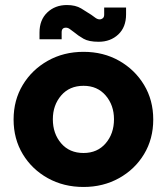

<svg xmlns="http://www.w3.org/2000/svg" viewBox="-20 -731 659 763"><path d="M312 12Q233 12 170 -23Q107 -58 70.5 -118.5Q34 -179 34 -256Q34 -333 70.5 -393.5Q107 -454 170 -489.5Q233 -525 312 -525Q391 -525 453.5 -489.5Q516 -454 552.5 -393.5Q589 -333 589 -256Q589 -179 552.5 -118.5Q516 -58 453 -23Q390 12 312 12ZM312 -123Q367 -123 400 -161.5Q433 -200 433 -257Q433 -313 400 -351.5Q367 -390 312 -390Q256 -390 223 -351.5Q190 -313 190 -257Q190 -200 223 -161.5Q256 -123 312 -123ZM372 -565Q333 -565 312 -577Q291 -589 273 -604Q265 -610 257.5 -615.5Q250 -621 242 -621Q225 -621 225 -603V-575H137V-602Q137 -652 168 -681.5Q199 -711 246 -711Q280 -711 302.5 -697.5Q325 -684 343 -672Q351 -666 359.5 -660Q368 -654 376 -654Q383 -654 388.5 -658.5Q394 -663 394 -673V-701H481V-674Q481 -623 450 -594Q419 -565 372 -565Z"/></svg>

Font: MuseoModerno
Style: Bold
Weight: 700
Designer: Pablo Cosgaya, Héctor Gatti, Marcela Romero, and the Authors of The MuseoModerno Project.
Foundry: Omnibus-Type Team
Version: Version 1.001